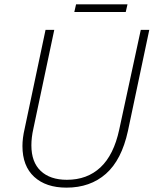

<svg xmlns="http://www.w3.org/2000/svg" viewBox="-20 -851 705 881"><path d="M285 10Q191 10 137 -39.5Q83 -89 83 -181Q83 -217 93 -260L189 -714H229L133 -260Q124 -220 124 -184Q124 -107 167 -66.5Q210 -26 287 -26Q380 -26 441 -83Q502 -140 527 -256L626 -714H665L567 -250Q538 -117 466 -53.5Q394 10 285 10ZM321 -796 329 -831H565L557 -796Z"/></svg>

Font: Noto Sans Disp ExtLt
Style: Italic
Weight: 200
Italic angle: -12°
Designer: Monotype Design Team
Foundry: Monotype Imaging Inc.
Version: Version 2.000;GOOG;noto-source:20170915:90ef993387c0